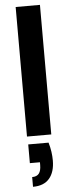

<svg xmlns="http://www.w3.org/2000/svg" viewBox="-65 -751 394 1063"><g transform="rotate(-5 132.5 -220.0)"><path d="M65 0V-720H200V0ZM74 280V226Q100 226 112 210.5Q124 195 124 163V148H68V44H181Q189 71 192.5 96Q196 121 196 144Q196 208 165.5 244Q135 280 74 280Z"/></g></svg>

Font: DM Sans 24pt
Style: Bold
Weight: 700
Designer: Colophon Foundry, Jonny Pinhorn
Foundry: Colophon Foundry
Version: Version 4.004;gftools[0.9.30]